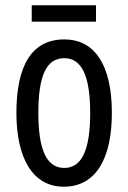

<svg xmlns="http://www.w3.org/2000/svg" viewBox="-20 -789 485 726"><path d="M343 -769H100V-707H343ZM403 -362C403 -545 337 -640 223 -640C99 -640 42 -539 42 -362C42 -194 102 -83 221 -83C346 -83 403 -195 403 -362ZM125 -362C125 -500 154 -569 223 -569C290 -569 321 -500 321 -362C321 -223 290 -154 223 -154C155 -154 125 -225 125 -362Z"/></svg>

Font: Noto Sans Kannada UI ExtraCondensed
Style: Regular
Weight: 400
Width: 2
Designer: Jelle Bosma - Monotype Design Team
Foundry: Monotype Imaging Inc.
Version: Version 2.005